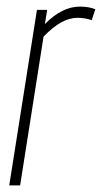

<svg xmlns="http://www.w3.org/2000/svg" viewBox="-20 -562 309 582"><path d="M123 -532 116 -489Q168 -542 222 -542Q249 -542 269 -534L258 -501Q237 -508 215 -508Q191 -508 166 -494.5Q141 -481 112 -451L41 0H8L92 -532Z"/></svg>

Font: Georama Condensed ExtraLight
Style: Italic
Weight: 200
Width: 3
Italic angle: -9°
Designer: Jean-Baptiste Levee
Foundry: Production Type
Version: Version 1.000